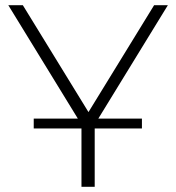

<svg xmlns="http://www.w3.org/2000/svg" viewBox="-20 -720 679 740"><path d="M294 -225H110V-263H280L12 -700H68L321 -288L574 -700H627L359 -263H527V-225H345V0H294Z"/></svg>

Font: Goldbeck Next Light
Style: Regular
Weight: 300
Designer: Julieta Ulanovsky
Foundry: Julieta Ulanovsky
Version: Version 7.200